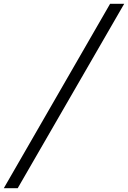

<svg xmlns="http://www.w3.org/2000/svg" viewBox="-143 -803 672 1008"><path d="M-123 185 435 -783H509L-50 185Z"/></svg>

Font: Ubuntu Sans
Style: Italic
Weight: 400
Italic angle: -13.5°
Designer: Dalton Maag Ltd
Foundry: Dalton Maag Ltd
Version: Version 1.006